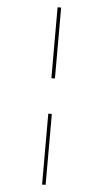

<svg xmlns="http://www.w3.org/2000/svg" viewBox="-64 -800 585 1079"><g transform="rotate(5 228.0 -260.0)"><path d="M216 -360V-760H236V-360ZM216 240V-160H236V240Z"/></g></svg>

Font: Noto Serif Display ExtraCondensed
Style: Bold Italic
Weight: 700
Width: 2
Italic angle: -12°
Designer: Monotype Design Team
Foundry: Monotype Imaging Inc.
Version: Version 2.009